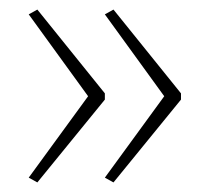

<svg xmlns="http://www.w3.org/2000/svg" viewBox="-20 -479 437 401"><path d="M199 -284 58 -459 40 -449 164 -278 40 -108 58 -98 199 -271ZM358 -284 217 -459 199 -449 323 -278 199 -108 217 -98 358 -271Z"/></svg>

Font: Noto Sans Arabic Condensed Thin
Style: Regular
Weight: 250
Width: 3
Designer: Nadine Chahine
Foundry: Monotype Imaging Inc.
Version: 1.001